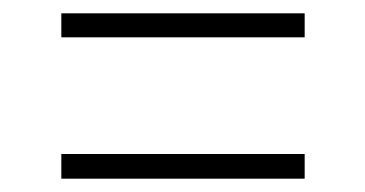

<svg xmlns="http://www.w3.org/2000/svg" viewBox="-20 -502 548 288"><path d="M72 -271H437V-234H72ZM72 -482H437V-446H72Z"/></svg>

Font: Encode Sans Narrow
Style: Thin
Weight: 250
Designer: Pablo Impallari, Andres Torresi
Foundry: Pablo Impallari, Andres Torresi
Version: Version 1.000; ttfautohint (v1.00) -l 8 -r 50 -G 200 -x 14 -